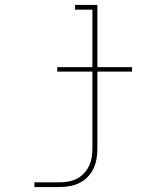

<svg xmlns="http://www.w3.org/2000/svg" viewBox="-20 -540 640 775"><path d="M119 215V196H219Q237 196 255 193Q273 190 289 182Q305 174 318 160.5Q331 147 339 130.5Q347 114 350 96Q353 78 353 60V-251H211V-269H353V-501H283V-520H373V-269H513V-251H373V60Q373 81 369.5 101.5Q366 122 357 141Q348 160 333 175Q318 190 299.5 199Q281 208 260 211.5Q239 215 219 215Z"/></svg>

Font: Iosevka HT Thin Extended
Style: Regular
Weight: 100
Width: 7
Monospace: yes
Designer: Belleve Invis
Foundry: Belleve Invis
Version: Version 32.3.0; ttfautohint (v1.8.4)